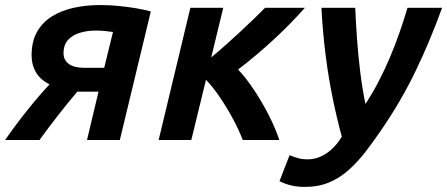

<svg xmlns="http://www.w3.org/2000/svg" viewBox="-53 -555 1772 761"><path d="M-32.8 0Q10.2 -62 56.4 -119.5Q102.5 -177 143.2 -220.5Q106.2 -239.5 89.2 -268.8Q72.2 -298 72.2 -335.5Q72.2 -391.5 94.2 -429.6Q116.2 -467.8 154.6 -491.1Q193 -514.5 241.9 -524.8Q290.8 -535 345.2 -535Q380 -535 415.1 -531.6Q450.2 -528.2 483.6 -522.8Q517 -517.2 544.8 -509.8L422 0H291.8L337.5 -191.8H275Q269.5 -191.8 263.9 -191.8Q258.2 -191.8 253.5 -191.8Q215.8 -147.5 176.6 -97.2Q137.5 -47 103.5 0ZM281.2 -286.2H360L394.8 -428.2Q380.8 -430.5 363.4 -432.1Q346 -433.8 325.2 -433.8Q293.2 -433.8 264.2 -425.2Q235.2 -416.8 217 -397.1Q198.8 -377.5 198.8 -343.5Q198.8 -317.2 219.6 -301.8Q240.5 -286.2 281.2 -286.2Z M575.8 0 701.5 -524H831.8L784.2 -327.5Q813.2 -351.5 843.6 -378.5Q874 -405.5 902.2 -431.9Q930.5 -458.2 955.2 -482.1Q980 -506 997.5 -524H1155.2Q1129.5 -494.8 1099.1 -463.6Q1068.8 -432.5 1034.8 -401Q1000.8 -369.5 964.8 -339Q928.8 -308.5 890.8 -279.5Q922.8 -245.5 954.8 -197.1Q986.8 -148.8 1013.1 -96.9Q1039.5 -45 1054 0H909.2Q893.5 -41 869.8 -85Q846 -129 818.6 -169.4Q791.2 -209.8 763.5 -239L705.2 0Z M1156.5 185.8Q1125.2 185.8 1101.1 180Q1077 174.2 1054.8 163L1094.8 60Q1113.2 67.8 1129.2 72.1Q1145.2 76.5 1166.8 76.5Q1205.5 76.5 1240.9 52.8Q1276.2 29 1301.8 -13.2Q1282.2 -85 1265.8 -165.1Q1249.2 -245.2 1237.8 -335.2Q1226.2 -425.2 1221 -524H1355Q1357.2 -469.5 1362 -401.6Q1366.8 -333.8 1375.2 -266.1Q1383.8 -198.5 1395.5 -143Q1424.2 -186.8 1448.6 -233.9Q1473 -281 1493.4 -329.6Q1513.8 -378.2 1530.9 -427.2Q1548 -476.2 1562.2 -524H1699.2Q1676.2 -460.2 1650.1 -397.8Q1624 -335.2 1594.6 -274.2Q1565.2 -213.2 1530.6 -153.9Q1496 -94.5 1456.2 -36.8Q1426.8 6.2 1396 46.2Q1365.2 86.2 1329.9 118Q1294.5 149.8 1252 167.8Q1209.5 185.8 1156.5 185.8Z"/></svg>

Font: Ubuntu Sans
Style: Italic
Weight: 400
Italic angle: -13.5°
Designer: Dalton Maag Ltd
Foundry: Dalton Maag Ltd
Version: Version 1.006